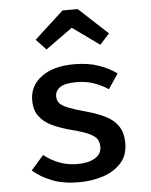

<svg xmlns="http://www.w3.org/2000/svg" viewBox="-57 -866 729 927"><g transform="rotate(-5 307.5 -402.5)"><path d="M288.2 -74.4Q342.1 -74.4 373.8 -93.6Q405.6 -112.8 405.6 -146.7Q405.6 -168.7 396.4 -184.1Q387.2 -199.5 359.5 -212.8Q331.8 -226.2 275.4 -240.5Q222.1 -254.4 181.8 -273.3Q141.5 -292.3 119.5 -322.6Q97.4 -352.8 97.4 -400.5Q97.4 -470.3 155.6 -513.1Q213.8 -555.9 313.8 -555.9Q382.1 -555.9 432.8 -537.9Q483.6 -520 519.5 -493.3L471.3 -421Q439.5 -442.1 401.8 -455.4Q364.1 -468.7 316.9 -468.7Q262.1 -468.7 238.2 -452.3Q214.4 -435.9 214.4 -408.7Q214.4 -388.2 226.4 -374.9Q238.5 -361.5 268.2 -349.7Q297.9 -337.9 352.3 -323.1Q405.1 -308.7 444.4 -289.2Q483.6 -269.7 505.4 -237.7Q527.2 -205.6 527.2 -154.4Q527.2 -95.9 493.3 -58.7Q459.5 -21.5 405.1 -3.8Q350.8 13.8 288.2 13.8Q212.8 13.8 157.9 -7.9Q103.1 -29.7 65.6 -62.6L126.7 -132.3Q158.5 -106.7 199.5 -90.5Q240.5 -74.4 288.2 -74.4ZM187.7 -638.5 139.5 -689.7 281 -819.5H354.9L494.9 -689.7L448.7 -638.5L317.9 -732.3Z"/></g></svg>

Font: Fira Code Medium
Style: Regular
Weight: 500
Designer: Carrois Corporate, Edenspiekermann AG, Nikita Prokopov
Foundry: Carrois Corporate, Edenspiekermann AG, Nikita Prokopov
Version: Version 6.002